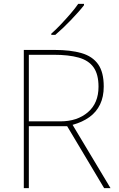

<svg xmlns="http://www.w3.org/2000/svg" viewBox="-20 -972 617 992"><path d="M262 -714Q345 -714 401.5 -697.5Q458 -681 487 -640Q516 -599 516 -525Q516 -472 497 -432.5Q478 -393 442 -367Q406 -341 355 -327L551 0H518L327 -320H129V0H103V-714ZM257 -689H129V-345H292Q379 -345 434 -392Q489 -439 489 -524Q489 -588 463.5 -624Q438 -660 386.5 -674.5Q335 -689 257 -689ZM414 -945Q401 -928 383.5 -908.5Q366 -889 346.5 -868.5Q327 -848 306.5 -828.5Q286 -809 266 -792H245V-798Q268 -818 294.5 -846Q321 -874 345.5 -902.5Q370 -931 384 -952H414Z"/></svg>

Font: Noto Sans Hebrew Thin
Style: Regular
Weight: 250
Designer: Monotype Design Team
Foundry: Monotype Imaging Inc.
Version: Version 2.003